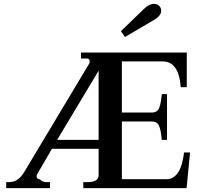

<svg xmlns="http://www.w3.org/2000/svg" viewBox="-20 -971 1036 991"><path d="M604 -810 722 -924Q749 -951 773 -951Q792 -951 802 -940.5Q812 -930 812 -916Q812 -889 773 -867L625 -780ZM12 -31H28Q56 -32 74.5 -47Q93 -62 108 -88L440 -642Q442 -644 442 -648Q443 -651 443 -655Q443 -661 439.5 -665Q436 -669 429 -669H398V-700H944V-521H913Q903 -654 820 -654H799H609V-390H762Q792 -390 801.5 -413.5Q811 -437 815 -485H842V-249H815Q811 -297 801.5 -320.5Q792 -344 762 -344H609V-46H838Q914 -46 930 -184H961L943 0H410V-31H435Q460 -31 474.5 -40Q489 -49 489 -67V-203H248L172 -72Q169 -66 169 -61Q169 -47 189 -44Q189 -39 199.5 -35Q210 -31 219 -31H238V0H12ZM489 -249V-606L275 -249Z"/></svg>

Font: Taviraj Medium
Style: Regular
Weight: 500
Designer: Katatrad Team
Foundry: CadsonDemak
Version: Version 1.001